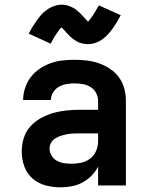

<svg xmlns="http://www.w3.org/2000/svg" viewBox="-20 -794 640 822"><path d="M239 8Q206 8 174.5 -0.5Q143 -9 119 -30Q95 -51 84 -82Q73 -113 73 -145Q73 -174 81.5 -202Q90 -230 109.5 -252Q129 -274 154.5 -288Q180 -302 207.5 -310Q235 -318 264 -321Q293 -324 322 -324H400V-362Q400 -380 391.5 -396Q383 -412 367.5 -421.5Q352 -431 334 -434Q316 -437 298 -437Q281 -437 264 -434Q247 -431 232 -422.5Q217 -414 207.5 -398.5Q198 -383 198 -366H79Q79 -366 79 -366Q79 -366 79 -366Q79 -392 87.5 -417.5Q96 -443 111.5 -463.5Q127 -484 149 -499Q171 -514 195.5 -523Q220 -532 246 -535Q272 -538 298 -538Q325 -538 351.5 -535Q378 -532 403.5 -523Q429 -514 451.5 -499Q474 -484 489.5 -462.5Q505 -441 512 -415Q519 -389 519 -362V0H400V-81Q389 -59 371.5 -41.5Q354 -24 332.5 -12.5Q311 -1 287 3.5Q263 8 239 8ZM286 -93Q307 -93 328 -97.5Q349 -102 366 -115Q383 -128 391.5 -148Q400 -168 400 -189V-223H322Q308 -223 294.5 -222.5Q281 -222 268 -219.5Q255 -217 242 -213Q229 -209 217.5 -202Q206 -195 199 -183Q192 -171 192 -158Q192 -142 201 -127.5Q210 -113 224 -105.5Q238 -98 254 -95.5Q270 -93 286 -93ZM357 -605Q348 -605 339.5 -606.5Q331 -608 322 -611Q313 -614 306.5 -618Q300 -622 292 -628Q284 -634 277.5 -640.5Q271 -647 266 -652.5Q261 -658 254.5 -665.5Q248 -673 243 -677Q237 -671 233 -665.5Q229 -660 223 -651.5Q217 -643 210.5 -632Q204 -621 197 -607L103 -650Q110 -664 117 -675.5Q124 -687 131 -697Q138 -707 144.5 -716Q151 -725 158 -732.5Q165 -740 175 -748Q185 -756 196 -761.5Q207 -767 219 -770.5Q231 -774 243 -774Q252 -774 260.5 -772.5Q269 -771 278 -767.5Q287 -764 293.5 -760.5Q300 -757 308 -750.5Q316 -744 322.5 -738Q329 -732 334 -726Q339 -720 345.5 -713.5Q352 -707 357 -701Q363 -708 367 -713.5Q371 -719 377 -727.5Q383 -736 389.5 -747Q396 -758 403 -771L497 -729Q490 -715 483 -703.5Q476 -692 469 -681.5Q462 -671 455.5 -662.5Q449 -654 442 -646.5Q435 -639 425 -631Q415 -623 404 -617Q393 -611 381 -608Q369 -605 357 -605Z"/></svg>

Font: Iosevka Curly Extended
Style: Bold
Weight: 700
Width: 7
Monospace: yes
Designer: Belleve Invis
Foundry: Belleve Invis
Version: Version 11.1.0; ttfautohint (v1.8.3)